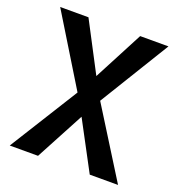

<svg xmlns="http://www.w3.org/2000/svg" viewBox="-126 -798 839 903"><g transform="rotate(20 293.0 -346.5)"><path d="M422.4 0 293 -242.7 163.6 0H22L236.3 -343.3L22 -693.4H163.6L293 -446.3L422.4 -693.4H564L349.6 -343.3L564 0Z"/></g></svg>

Font: CaskaydiaCove NFP SemiBold
Style: Regular
Weight: 600
Designer: Aaron Bell
Foundry: Saja Typeworks
Version: Version 2111.001; VTT 6.35;Nerd Fonts 3.1.1